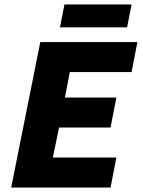

<svg xmlns="http://www.w3.org/2000/svg" viewBox="-20 -838 640 858"><path d="M30 0 160 -650H594L568 -516H292L270 -402H500L474 -268H244L216 -134H500L474 0ZM248 -716 268 -818H568L548 -716Z"/></svg>

Font: Source Code Pro Black
Style: Italic
Weight: 900
Italic angle: -11°
Monospace: yes
Designer: Paul D. Hunt, Teo Tuominen
Foundry: Adobe Systems Incorporated
Version: Version 1.050;PS 1.000;hotconv 16.6.51;makeotf.lib2.5.65220